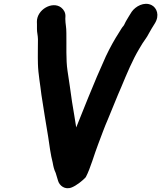

<svg xmlns="http://www.w3.org/2000/svg" viewBox="-20 -801 855 1018"><path d="M175.6 -685.3 176 -672.3C176.1 -663.3 176.1 -654.9 176 -647.8C175.7 -628.8 180.8 -614.8 181.2 -593.4C181.3 -556 179.8 -503.1 181.1 -462.2C182.5 -408.4 194.1 -348.9 199.6 -298.3C199.6 -298.2 199.7 -297.9 199.7 -297.8C210.6 -229.4 224 -140.5 235.4 -75.8C241.9 -31.8 248.4 19.7 259.3 60.8C262.9 81.3 266.7 98.9 275.8 117C275.8 117.2 276 118.1 276.1 118.6L288.2 158.6C295.2 181.9 323.3 207.9 361.2 192.4C386.5 182.1 417.4 156.9 433 140.5C433.8 139.6 434.9 138.2 435.5 137C459.6 91.7 480.6 14.1 500.6 -36.7C518.7 -83.7 532.6 -124.3 551.5 -167.2C568.8 -207.8 604.2 -297.7 622.9 -339.2C653.1 -411.7 682.5 -482.6 717.7 -541.4L735.6 -571.2C747.3 -589.9 758.3 -601.5 769.6 -624.3C778.7 -641.4 790.3 -659.9 800.4 -676C828.1 -719.7 811.1 -760.1 783.7 -773.9C743.9 -793.8 698 -766.8 678.3 -738.6C668.2 -724.2 660.4 -708.5 651.1 -694.1C644.1 -683.2 638.7 -667.9 634.5 -663.5C627.2 -655.9 620.6 -644.1 612.5 -631C586 -589.8 564.2 -550.5 541.2 -502.2C507.6 -427.5 480 -363.3 446.9 -281.4C422.8 -220 405.2 -179.2 384.1 -125.3C376.2 -170.6 371.5 -208.8 361.9 -261.3C353.3 -322.5 347.2 -366.7 337.9 -426.2C329 -484.7 333.1 -560 331.9 -624.5C332.2 -658.6 326.5 -673.4 326.3 -701.2L326.9 -713.9C327.8 -733.3 318.5 -749.8 304.4 -760.9C258.3 -796.8 175 -750.7 175.6 -685.3Z"/></svg>

Font: Smoothie
Style: SeBdIt
Weight: 600
Foundry: Cannot Into Space Fonts
Version: Version 0.8